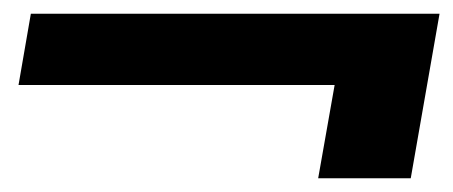

<svg xmlns="http://www.w3.org/2000/svg" viewBox="-20 -458 661 280"><path d="M444 -198 468 -334H7L25 -438H621L579 -198Z"/></svg>

Font: DM Sans 28pt
Style: Bold Italic
Weight: 700
Italic angle: -10°
Version: Version 4.004;gftools[0.9.30]